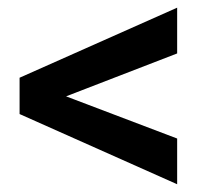

<svg xmlns="http://www.w3.org/2000/svg" viewBox="-20 -558 548 498"><path d="M151.4 -308.1 439.5 -198.7V-80.1L30.8 -262.2V-356.4L439.5 -538.1V-419.4Z"/></svg>

Font: RobotoDraft Medium
Style: Regular
Weight: 500
Version: Version 2.001152; 2014